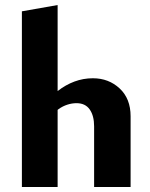

<svg xmlns="http://www.w3.org/2000/svg" viewBox="-20 -743 595 763"><path d="M354 0V-241Q354 -283 336.5 -308Q319 -333 284 -333Q266 -333 247.5 -327Q229 -321 213 -309.5Q197 -298 187 -281L149 -322Q178 -357 209.5 -381.5Q241 -406 276 -419Q311 -432 349 -432Q412 -432 455.5 -391.5Q499 -351 499 -281V0ZM67 0V-698L209 -723V0Z"/></svg>

Font: Ysabeau ExtraBold
Style: Regular
Weight: 800
Designer: Christian Thalmann (Catharsis Fonts)
Version: Version 2.002